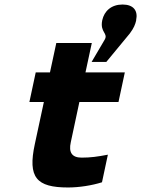

<svg xmlns="http://www.w3.org/2000/svg" viewBox="-20 -820 624 849"><path d="M341 -123C298 -123 283 -146 293 -191L331 -369H504L532 -500H358L386 -630H229L201 -500H138L110 -369H174L134 -183C102 -35 141 9 281 9C330 9 387 0 431 -14L457 -136C410 -127 380 -123 341 -123ZM385 -546H450L554 -672C572 -696 578 -712 582 -729V-731C591 -773 570 -800 522 -800C473 -800 441 -772 432 -730C421 -675 461 -674 442 -643Z"/></svg>

Font: LT Wave Text Black Italic
Style: Regular
Weight: 900
Designer: Daniel Lyons
Version: Version 2.5 (Glyphs App)